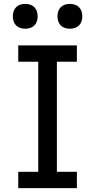

<svg xmlns="http://www.w3.org/2000/svg" viewBox="-20 -969 490 989"><path d="M74 0V-84H177V-651H74V-735H376V-651H273V-84H376V0ZM340 -821Q327 -821 314.5 -825Q302 -829 293 -838Q284 -847 280 -859.5Q276 -872 276 -885Q276 -898 280 -910.5Q284 -923 293 -932Q302 -941 314.5 -945Q327 -949 340 -949Q353 -949 365.5 -945Q378 -941 387 -932Q396 -923 400 -910.5Q404 -898 404 -885Q404 -872 400 -859.5Q396 -847 387 -838Q378 -829 365.5 -825Q353 -821 340 -821ZM110 -821Q97 -821 84.5 -825Q72 -829 63 -838Q54 -847 50 -859.5Q46 -872 46 -885Q46 -898 50 -910.5Q54 -923 63 -932Q72 -941 84.5 -945Q97 -949 110 -949Q123 -949 135.5 -945Q148 -941 157 -932Q166 -923 170 -910.5Q174 -898 174 -885Q174 -872 170 -859.5Q166 -847 157 -838Q148 -829 135.5 -825Q123 -821 110 -821Z"/></svg>

Font: Iosevka Etoile Medium
Style: Regular
Weight: 500
Designer: Belleve Invis
Foundry: Belleve Invis
Version: Version 22.1.2; ttfautohint (v1.8.4)